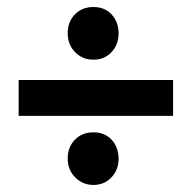

<svg xmlns="http://www.w3.org/2000/svg" viewBox="-20 -605 546 547"><path d="M246.1 -435.1Q215.8 -434.6 194.3 -456.1Q172.9 -477.5 172.9 -510.3Q172.9 -543 193.4 -564Q213.9 -585 246.1 -585Q278.3 -585 297.9 -564Q317.4 -543 317.9 -510.3Q317.9 -477.5 297.4 -456.1Q276.9 -434.6 246.1 -435.1ZM246.1 -78.1Q215.8 -78.1 194.3 -99.6Q172.9 -121.1 172.9 -153.3Q172.9 -186 193.4 -207Q213.9 -228 246.1 -228Q278.3 -228 297.9 -207Q317.4 -186 317.9 -153.3Q317.9 -121.1 297.4 -99.6Q276.9 -78.1 246.1 -78.1ZM33.2 -274.9V-377H473.1V-274.9Z"/></svg>

Font: TruenoSBd
Style: Demi
Weight: 600
Designer: Julieta Ulanovsky
Foundry: Julieta Ulanovsky
Version: Version 3.001b